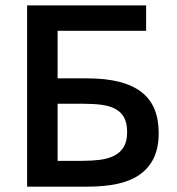

<svg xmlns="http://www.w3.org/2000/svg" viewBox="-20 -696 660 716"><path d="M194.8 -403.8H304.2Q374 -403.8 424.6 -390.9Q475.1 -377.9 507.8 -352.5Q540.5 -327.1 556.2 -288.8Q571.8 -250.5 571.8 -200.2Q571.8 -143.6 552.7 -105.2Q533.7 -66.9 499 -43.5Q464.4 -20 415.8 -10Q367.2 0 308.1 0H81.1V-675.8H524.9V-581.1H194.8ZM291 -309.1H194.8V-96.2H286.1Q322.3 -96.2 353 -100.1Q383.8 -104 406.2 -115.5Q428.7 -127 441.4 -147.9Q454.1 -168.9 454.1 -203.1Q454.1 -237.3 442.6 -258.1Q431.2 -278.8 409.9 -290Q388.7 -301.3 358.6 -305.2Q328.6 -309.1 291 -309.1Z"/></svg>

Font: Lorenzo Sans Medium
Style: Regular
Weight: 500
Foundry: Intel Corporation
Version: Version 1.00; ttfautohint (v1.5)